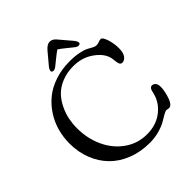

<svg xmlns="http://www.w3.org/2000/svg" viewBox="-239 -1047 1216 1216"><g transform="rotate(-45 368.5 -439.0)"><path d="M357.9 -785.2Q350.1 -778.8 340.1 -770.8Q330.1 -762.7 324.7 -758.3Q319.3 -753.9 313.2 -749.5Q307.1 -745.1 302.7 -743.4Q298.3 -741.7 294.4 -741.7Q276.9 -741.7 276.9 -753.9Q276.9 -764.6 290 -781.7L355.5 -859.9Q380.9 -889.6 404.3 -889.6Q427.2 -889.6 445.3 -868.7L512.7 -789.6Q532.2 -767.1 532.2 -753.9Q532.2 -741.7 514.6 -741.7Q510.7 -741.7 506.3 -743.4Q502 -745.1 495.8 -749.5Q489.7 -753.9 484.4 -758.3Q479 -762.7 469 -770.8Q459 -778.8 451.2 -785.2Q424.3 -807.1 404.3 -820.3Q386.7 -808.6 357.9 -785.2ZM400.9 12.7Q318.4 12.7 249.8 -14.4Q181.2 -41.5 134.8 -88.9Q88.4 -136.2 62.7 -201.9Q37.1 -267.6 37.1 -344.2Q37.1 -401.4 52 -454.8Q66.9 -508.3 97.4 -555.2Q127.9 -602.1 170.9 -637Q213.9 -671.9 274.4 -692.1Q335 -712.4 405.8 -712.4Q453.6 -712.4 489.7 -704.6Q525.9 -696.8 541.7 -687.7Q557.6 -678.7 572.5 -670.9Q587.4 -663.1 598.1 -663.1Q612.3 -663.1 623 -668Q633.8 -672.9 645 -672.9Q659.7 -672.9 672.9 -632.8Q686 -592.8 686 -548.8Q686 -509.8 671.1 -489.7Q656.2 -469.7 637.2 -469.7Q629.4 -469.7 624.3 -473.4Q619.1 -477.1 616.7 -484.9Q614.3 -492.7 613 -499.3Q611.8 -505.9 610.8 -516.8Q609.9 -527.8 608.9 -533.2Q599.6 -587.4 539.8 -630.9Q480 -674.3 401.9 -674.3Q343.8 -674.3 297.1 -655.3Q250.5 -636.2 221.7 -606.2Q192.9 -576.2 173.6 -536.1Q154.3 -496.1 146.7 -457.3Q139.2 -418.5 139.2 -378.9Q139.2 -286.6 175.3 -209Q211.4 -131.3 277.6 -84.7Q343.8 -38.1 425.8 -38.1Q503.4 -38.1 557.9 -76.7Q612.3 -115.2 632.8 -173.8Q635.3 -180.2 638.4 -193.6Q641.6 -207 643.8 -214.8Q646 -222.7 651.6 -229.2Q657.2 -235.8 665 -235.8Q680.2 -235.8 690.2 -224.6Q700.2 -213.4 700.2 -188.5Q700.2 -162.1 689.5 -123.8Q678.7 -85.4 665 -69.3Q654.3 -57.1 641.1 -57.1Q636.7 -57.1 630.4 -58.8Q624 -60.5 622.1 -60.5Q612.3 -60.5 592.3 -49.1Q572.3 -37.6 549.6 -23.9Q526.9 -10.3 486.3 1.2Q445.8 12.7 400.9 12.7Z"/></g></svg>

Font: Cooper*
Style: Regular
Weight: 400
Designer: Owen Earl
Foundry: indestructible type*
Version: Version 0.001